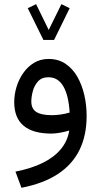

<svg xmlns="http://www.w3.org/2000/svg" viewBox="-20 -640 484 922"><path d="M188.5 -448.2H239.7L314.5 -600.6L274.9 -620.1L213.9 -496.1L153.3 -620.1L113.3 -600.6ZM396 -83.5Q396 -135.3 384.8 -184.1Q373.5 -232.9 351.1 -272Q328.6 -311 294.2 -334Q259.8 -356.9 213.4 -356.9Q174.3 -356.9 143.6 -338.4Q112.8 -319.8 91.6 -289.3Q70.3 -258.8 59.3 -222.4Q48.3 -186 48.3 -149.9Q48.3 -73.7 93.5 -36.1Q138.7 1.5 226.6 1.5Q245.1 1.5 269.5 -2.9Q293.9 -7.3 312.5 -13.2Q304.7 37.1 272 76.4Q239.3 115.7 184.3 142.6Q129.4 169.4 54.2 184.1L83 261.7Q187 241.7 256.6 196.5Q326.2 151.4 361.1 81.3Q396 11.2 396 -83.5ZM229 -86.9Q179.2 -86.9 154.8 -102.1Q130.4 -117.2 130.4 -152.8Q130.4 -174.8 137.5 -201.9Q144.5 -229 162.4 -249Q180.2 -269 212.4 -269Q235.8 -269 253.7 -258.1Q271.5 -247.1 284.2 -225.3Q296.9 -203.6 304.4 -172.1Q312 -140.6 314.5 -99.6Q293.5 -93.3 271.5 -90.1Q249.5 -86.9 229 -86.9Z"/></svg>

Font: Vazirmatn NL
Style: Regular
Weight: 400
Designer: Saber Rastikerdar
Foundry: Saber Rastikerdar
Version: Version 33.003